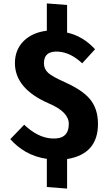

<svg xmlns="http://www.w3.org/2000/svg" viewBox="-20 -920 647 1119"><path d="M371 7V179L253 170V6Q185 -4 129 -36Q79 -65 40 -109L121 -193Q200 -118 281 -113Q381 -106 381 -198Q381 -268 265 -317Q67 -403 67 -552Q67 -631 119 -682Q170 -731 253 -741V-900L371 -891V-730Q463 -710 534 -633L459 -551Q392 -614 321 -619Q236 -625 236 -551Q236 -518 261 -495Q286 -473 360 -440Q459 -395 501 -346Q551 -289 551 -198Q551 -22 371 7Z"/></svg>

Font: Xiangcui Wave Sans Xiangcui Wave Sans
Style: Regular
Weight: 800
Width: 3
Version: Version 0.920;March 28, 2024;FontCreator 14.0.0.2814 64-bit